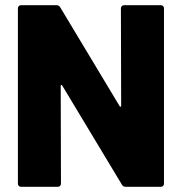

<svg xmlns="http://www.w3.org/2000/svg" viewBox="-20 -720 702 740"><path d="M49 -12V-688Q49 -693 52.5 -696.5Q56 -700 61 -700H198Q207 -700 212 -692L441 -311Q443 -308 445 -308.5Q447 -309 447 -313L446 -688Q446 -693 449.5 -696.5Q453 -700 458 -700H600Q605 -700 608.5 -696.5Q612 -693 612 -688V-12Q612 -7 608.5 -3.5Q605 0 600 0H464Q455 0 450 -8L220 -390Q218 -393 216 -392.5Q214 -392 214 -388L215 -12Q215 -7 211.5 -3.5Q208 0 203 0H61Q56 0 52.5 -3.5Q49 -7 49 -12Z"/></svg>

Font: Barlow GEO ExtraBold
Style: Regular
Weight: 800
Designer: Jeremy Tribby
Foundry: Tribby Type
Version: Version 1.408